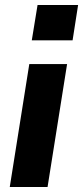

<svg xmlns="http://www.w3.org/2000/svg" viewBox="-20 -747 332 767"><path d="M107 -586 130 -727H292L270 -586ZM19 0 97 -491H248L170 0Z"/></svg>

Font: Nunito Sans 12pt ExtraBold
Style: Italic
Weight: 800
Italic angle: -9°
Designer: Vernon Adams
Foundry: Vernon Adams
Version: Version 3.101;gftools[0.9.27]